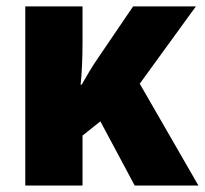

<svg xmlns="http://www.w3.org/2000/svg" viewBox="-20 -573 633 593"><path d="M585 -553.2 411.6 -314.5 592.8 0H396L290 -198.2L234.9 -154.3V0H58.1V-553.2H234.9V-445.8Q234.9 -405.8 233.4 -372.3Q231.9 -338.9 229 -311.5H232.4Q242.7 -329.6 255.6 -351.6Q268.6 -373.5 283.2 -394.5L391.1 -553.2Z"/></svg>

Font: Open Sans SemiCondensed ExtraBold
Style: Regular
Weight: 800
Width: 4
Designer: Monotype Design Team
Foundry: Monotype Imaging Inc.
Version: Version 3.000